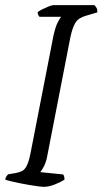

<svg xmlns="http://www.w3.org/2000/svg" viewBox="-27 -724 397 744"><path d="M143 0Q136 0 121 -2Q106 -4 87.5 -7Q69 -10 50 -14Q31 -18 16 -21.5Q1 -25 -7 -28Q-5 -36 -1.5 -41.5Q2 -47 6 -49L32 -53Q47 -56 58 -61Q69 -66 77.5 -83.5Q86 -101 93 -139L180 -585Q188 -621 197 -638Q206 -655 210 -659H126Q123 -662 121 -666.5Q119 -671 119 -677Q125 -682 137 -688Q149 -694 161.5 -699Q174 -704 180 -704H339Q343 -700 347 -693.5Q351 -687 350 -676L306 -663Q277 -655 265 -635.5Q253 -616 245 -576L156 -119Q152 -97 144 -81Q136 -65 129 -57L218 -48Q219 -47 221 -41.5Q223 -36 223 -28Q206 -17 183.5 -8.5Q161 0 143 0Z"/></svg>

Font: Texturina 12pt Thin
Style: Italic
Weight: 250
Italic angle: -11°
Designer: Guillermo Torres Carreño
Foundry: Omnibus-Type
Version: Version 1.002